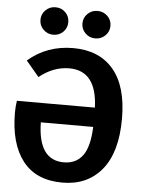

<svg xmlns="http://www.w3.org/2000/svg" viewBox="-61 -966 764 1030"><g transform="rotate(5 321.0 -451.0)"><path d="M312 -93Q378 -93 413.5 -141Q449 -189 453 -296H171Q174 -93 312 -93ZM310 -708Q450 -708 526.5 -618Q603 -528 603 -353Q603 -172 525.5 -78Q448 16 314 16Q172 16 100 -76.5Q28 -169 28 -337Q28 -368 33 -400H453Q446 -598 298 -598Q213 -598 137 -537L67 -620Q169 -708 310 -708ZM422 -770Q391 -770 369 -791.5Q347 -813 347 -844Q347 -875 369 -896.5Q391 -918 422 -918Q454 -918 476 -896.5Q498 -875 498 -844Q498 -813 476 -791.5Q454 -770 422 -770ZM196 -770Q165 -770 143 -791.5Q121 -813 121 -844Q121 -875 143 -896.5Q165 -918 196 -918Q228 -918 249.5 -896.5Q271 -875 271 -844Q271 -813 249.5 -791.5Q228 -770 196 -770Z"/></g></svg>

Font: FiraSans
Style: Regular
Weight: 600
Designer: Carrois Corporate & Edenspiekermann AG
Foundry: Carrois Corporate GbR & Edenspiekermann AG
Version: Version 3.106;PS 003.106;hotconv 1.0.70;makeotf.lib2.5.58329